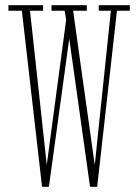

<svg xmlns="http://www.w3.org/2000/svg" viewBox="-20 -720 528 742"><path d="M142.5 2 64.5 -678.5H12.5V-700H146.5V-678.5H96L162.5 -66H158.5L237 -654L241.5 -605.5L230 -678.5H179V-700H315.5V-678.5H262.5L348.5 -66H344.5L408.5 -678.5H361.5V-700H481.5V-678.5H432L355.5 2H328L244 -596.5L252 -602.5L169 2Z"/></svg>

Font: Imbue 48pt Thin
Style: Regular
Weight: 250
Designer: Tyler Finck
Foundry: Etcetera Type Company
Version: Version 1.102